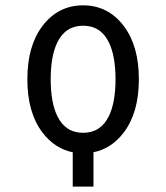

<svg xmlns="http://www.w3.org/2000/svg" viewBox="-20 -567 626 723"><path d="M390.1 -129.9Q415 -181.2 415 -268.6Q415 -356 390.1 -407.2Q359.4 -470.2 293 -470.2Q226.6 -470.2 195.8 -407.2Q170.9 -356 170.9 -268.6Q170.9 -181.2 195.8 -129.9Q226.6 -66.9 293 -66.9Q359.4 -66.9 390.1 -129.9ZM253.9 6.3Q186 -7.3 139.6 -68.4Q83 -143.1 83 -268.6Q83 -394 139.6 -468.8Q198.7 -546.9 293 -546.9Q387.2 -546.9 446.3 -468.8Q502.9 -394 502.9 -268.6Q502.9 -143.1 446.3 -68.4Q399.9 -7.3 332 6.3V135.7H253.9Z"/></svg>

Font: Consola Mono
Style: Book
Weight: 400
Monospace: yes
Version: Version 2.001